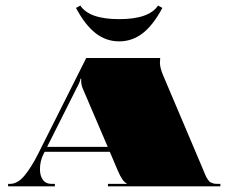

<svg xmlns="http://www.w3.org/2000/svg" viewBox="-20 -660 809 680"><path d="M539.8 -640.3 555.1 -632Q522.7 -571.2 485.6 -542.4Q448.4 -513.5 402.1 -513.5Q355.8 -513.5 318.6 -542.4Q281.5 -571.2 249.1 -632L264.4 -640.3Q296.3 -592.2 402.1 -592.2Q507.9 -592.2 539.8 -640.3ZM361.5 -139.9 273.6 -345.3Q267.5 -359.3 267.5 -374.1Q267.5 -376.3 267.5 -378.5L267.9 -381.1H264.9Q264.9 -372.4 249.6 -344.4L146.9 -139.9ZM285.4 -454.5H547.2V-449.3Q546.3 -442.3 546.3 -438.8Q546.3 -420.5 557.3 -394.2L694.9 -69.9Q697.1 -65.1 700.8 -55.7Q704.5 -46.3 705.9 -43.3Q707.2 -40.2 710.4 -33.7Q713.7 -27.1 715.3 -25.1Q716.8 -23.2 720.1 -19Q723.3 -14.9 726 -14Q728.6 -13.1 732.7 -11.4Q736.9 -9.6 741.5 -9.2Q746.1 -8.7 752.2 -8.7H760.5V0H362.3V-8.7H428.8V-10.5Q413.9 -16.2 396.9 -56.4L368.9 -122.4H138.1L133.7 -113.6Q121.5 -89.2 121.5 -60.3Q121.5 -37.6 131.8 -23.2Q142 -8.7 163.9 -8.7H174.4V0H8.7V-8.7H15.3Q42.4 -8.7 66.7 -38Q90.9 -67.3 114.5 -114.1Z"/></svg>

Font: FoglihtenBlackPcs
Style: BlackPcs
Weight: 900
Version: Version 0.75